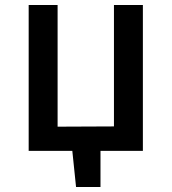

<svg xmlns="http://www.w3.org/2000/svg" viewBox="-20 -605 688 770"><path d="M95 0V-585H211V-97L437 -98V-585H553V0H383V145H285L270 0Z"/></svg>

Font: Ruda
Style: Bold
Weight: 700
Designer: Mariela Monsalve and Angelina Sanchez
Foundry: Mariela Monsalve and Angelina Sanchez
Version: Version 2.000